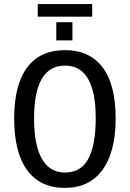

<svg xmlns="http://www.w3.org/2000/svg" viewBox="-20 -916 640 946"><path d="M549.8 -332.5Q549.8 -168 485.1 -79.1Q420.4 9.8 299.3 9.8Q177.7 9.8 113.8 -77.6Q49.8 -165 49.8 -332.5Q49.8 -497.1 113.3 -583Q176.8 -668.9 300.3 -668.9Q420.9 -668.9 485.4 -584.2Q549.8 -499.5 549.8 -332.5ZM451.7 -332.5Q451.7 -592.8 300.3 -592.8Q147.9 -592.8 147.9 -332.5Q147.9 -200.7 186.5 -133.3Q225.1 -65.9 299.8 -65.9Q379.4 -65.9 415.5 -134.3Q451.7 -202.6 451.7 -332.5ZM257.3 -716.8V-806.6H336.9V-716.8ZM434.1 -834H166V-896H434.1Z"/></svg>

Font: Liberation Mono
Style: Regular
Weight: 400
Monospace: yes
Designer: Steve Matteson
Foundry: Ascender Corporation
Version: Version 2.1.5